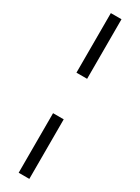

<svg xmlns="http://www.w3.org/2000/svg" viewBox="-242 -739 694 952"><g transform="rotate(30 105.5 -263.0)"><path d="M136 -379H75V-720H136ZM136 194H75V-147H136Z"/></g></svg>

Font: Gilda Display
Style: Regular
Weight: 400
Designer: Eduardo Rodriguez Tunni
Foundry: Eduardo Rodriguez Tunni
Version: Version 1.002; ttfautohint (v1.8.4.7-5d5b);gftools[0.9.22]